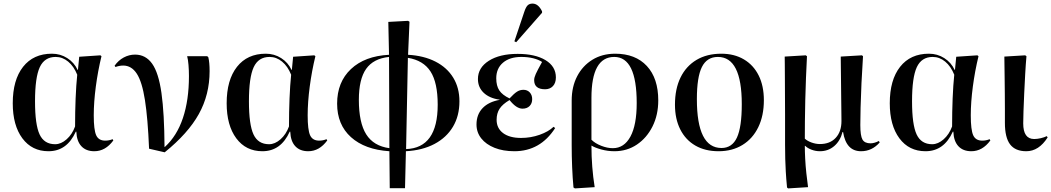

<svg xmlns="http://www.w3.org/2000/svg" viewBox="-20 -828 5853 1069"><path d="M250 14Q158 14 104.5 -58Q51 -130 51 -253Q51 -383 108.5 -456Q166 -529 269 -529Q316 -529 354.5 -504.5Q393 -480 412 -439H414L421 -512L539 -520L545 -515Q525 -433 513.5 -346Q502 -259 502 -186Q502 -105 515.5 -75Q529 -45 566 -45Q587 -45 607 -53L611 -46Q567 14 505 14Q459 14 433 -14Q407 -42 405 -95H402Q353 14 250 14ZM287 -25Q320 -25 351 -52.5Q382 -80 398 -124Q398 -205 401 -279.5Q404 -354 410 -412Q391 -459 359.5 -485Q328 -511 290 -511Q228 -511 201.5 -454Q175 -397 175 -264Q175 -134 200.5 -79.5Q226 -25 287 -25Z M897 20 810 0Q803 -169 787 -271Q771 -373 741.5 -418Q712 -463 666 -463Q645 -463 623 -455L618 -462Q639 -492 669 -508Q699 -524 732 -524Q791 -524 827 -473.5Q863 -423 879 -310Q895 -197 896 -10H898Q965 -71 998.5 -171Q1032 -271 1032 -404Q1032 -436 1029.5 -466.5Q1027 -497 1022 -515H1134L1140 -509Q1147 -480 1147 -432Q1147 -301 1087 -193Q1027 -85 897 20Z M1441 14Q1349 14 1295.5 -58Q1242 -130 1242 -253Q1242 -383 1299.5 -456Q1357 -529 1460 -529Q1507 -529 1545.5 -504.5Q1584 -480 1603 -439H1605L1612 -512L1730 -520L1736 -515Q1716 -433 1704.5 -346Q1693 -259 1693 -186Q1693 -105 1706.5 -75Q1720 -45 1757 -45Q1778 -45 1798 -53L1802 -46Q1758 14 1696 14Q1650 14 1624 -14Q1598 -42 1596 -95H1593Q1544 14 1441 14ZM1478 -25Q1511 -25 1542 -52.5Q1573 -80 1589 -124Q1589 -205 1592 -279.5Q1595 -354 1601 -412Q1582 -459 1550.5 -485Q1519 -511 1481 -511Q1419 -511 1392.5 -454Q1366 -397 1366 -264Q1366 -134 1391.5 -79.5Q1417 -25 1478 -25Z M2150 220 2148 14Q2011 5 1934 -64.5Q1857 -134 1857 -251Q1857 -371 1934 -443.5Q2011 -516 2146 -523L2142 -706L2252 -712L2260 -707L2252 -523Q2340 -518 2404.5 -485Q2469 -452 2503.5 -395.5Q2538 -339 2538 -264Q2538 -183 2502 -122.5Q2466 -62 2399 -26.5Q2332 9 2240 14L2235 220ZM2148 -3 2146 -511Q2059 -502 2018.5 -444.5Q1978 -387 1978 -272Q1978 -145 2019 -80Q2060 -15 2148 -3ZM2241 2Q2417 -4 2417 -245Q2417 -368 2377 -430Q2337 -492 2251 -506Z M2844 14Q2781 14 2733.5 -5Q2686 -24 2659.5 -57.5Q2633 -91 2633 -135Q2633 -190 2666.5 -225.5Q2700 -261 2762 -272V-273Q2705 -281 2673 -311.5Q2641 -342 2641 -388Q2641 -451 2701.5 -489.5Q2762 -528 2862 -528Q2960 -528 3017.5 -493Q3075 -458 3075 -397Q3075 -366 3058.5 -348.5Q3042 -331 3015 -331Q2954 -331 2954 -382Q2954 -396 2963 -416Q2972 -436 2998 -483Q2979 -496 2949 -503.5Q2919 -511 2883 -511Q2818 -511 2780.5 -479Q2743 -447 2743 -392Q2743 -350 2760 -324.5Q2777 -299 2817 -280Q2842 -307 2858.5 -317.5Q2875 -328 2894 -328Q2916 -328 2929.5 -313.5Q2943 -299 2943 -276Q2943 -252 2928.5 -237.5Q2914 -223 2889 -223Q2855 -223 2817 -271Q2778 -248 2761.5 -222.5Q2745 -197 2745 -161Q2745 -114 2781 -87Q2817 -60 2881 -60Q2935 -60 2984.5 -77.5Q3034 -95 3062 -122L3071 -115Q2988 14 2844 14ZM2854 -593 2844 -598 2899 -762Q2908 -789 2918 -798.5Q2928 -808 2945 -808Q2977 -808 2998 -765V-757Z M3181 221 3173 216Q3168 163 3165.5 102Q3163 41 3163 -19V-268Q3163 -345 3193.5 -403.5Q3224 -462 3278.5 -495.5Q3333 -529 3405 -529Q3518 -529 3581.5 -460.5Q3645 -392 3645 -269Q3645 -188 3613 -124Q3581 -60 3526 -23Q3471 14 3401 14Q3364 14 3329 4.5Q3294 -5 3274 -17H3273Q3273 102 3291 214ZM3392 -3Q3455 -3 3490 -67.5Q3525 -132 3525 -254Q3525 -511 3400 -511Q3273 -511 3273 -283V-50Q3293 -30 3327 -16.5Q3361 -3 3392 -3Z M3981 14Q3906 14 3851.5 -17.5Q3797 -49 3767.5 -107.5Q3738 -166 3738 -245Q3738 -333 3769 -396.5Q3800 -460 3858 -494.5Q3916 -529 3996 -529Q4068 -529 4121.5 -497.5Q4175 -466 4204 -408Q4233 -350 4233 -270Q4233 -184 4202 -120Q4171 -56 4114 -21Q4057 14 3981 14ZM3997 -4Q4056 -4 4083 -62Q4110 -120 4110 -248Q4110 -511 3977 -511Q3916 -511 3888 -455Q3860 -399 3860 -276Q3860 -4 3997 -4Z M4368 221 4362 216Q4357 164 4355 127.5Q4353 91 4352 56.5Q4351 22 4351 -22Q4351 -49 4351 -93.5Q4351 -138 4351 -190.5Q4351 -243 4350.5 -296Q4350 -349 4350 -395.5Q4350 -442 4349.5 -473.5Q4349 -505 4349 -513L4466 -520L4473 -515Q4470 -458 4467.5 -395.5Q4465 -333 4463.5 -270.5Q4462 -208 4461.5 -152.5Q4461 -97 4461 -56Q4475 -43 4498.5 -34.5Q4522 -26 4545 -26Q4601 -26 4633 -60.5Q4665 -95 4665 -154Q4665 -167 4664.5 -203Q4664 -239 4663.5 -286Q4663 -333 4662.5 -380Q4662 -427 4661.5 -463.5Q4661 -500 4661 -513L4779 -520L4785 -515Q4780 -440 4776.5 -365.5Q4773 -291 4771.5 -229.5Q4770 -168 4770 -132Q4770 -72 4782 -51Q4794 -30 4827 -30Q4837 -30 4849.5 -33.5Q4862 -37 4873 -43L4878 -35Q4835 14 4774 14Q4691 14 4674 -93H4671Q4658 -43 4624.5 -14.5Q4591 14 4545 14Q4521 14 4498.5 5.5Q4476 -3 4463 -16H4461Q4461 15 4463 55Q4465 95 4469.5 136.5Q4474 178 4479 214Z M5133 14Q5041 14 4987.5 -58Q4934 -130 4934 -253Q4934 -383 4991.5 -456Q5049 -529 5152 -529Q5199 -529 5237.5 -504.5Q5276 -480 5295 -439H5297L5304 -512L5422 -520L5428 -515Q5408 -433 5396.5 -346Q5385 -259 5385 -186Q5385 -105 5398.5 -75Q5412 -45 5449 -45Q5470 -45 5490 -53L5494 -46Q5450 14 5388 14Q5342 14 5316 -14Q5290 -42 5288 -95H5285Q5236 14 5133 14ZM5170 -25Q5203 -25 5234 -52.5Q5265 -80 5281 -124Q5281 -205 5284 -279.5Q5287 -354 5293 -412Q5274 -459 5242.5 -485Q5211 -511 5173 -511Q5111 -511 5084.5 -454Q5058 -397 5058 -264Q5058 -134 5083.5 -79.5Q5109 -25 5170 -25Z M5694 14Q5633 14 5604 -24Q5575 -62 5575 -144Q5575 -175 5575 -218Q5575 -261 5574.5 -307.5Q5574 -354 5573.5 -396.5Q5573 -439 5572.5 -470Q5572 -501 5572 -513L5688 -520L5695 -515Q5691 -470 5688 -416Q5685 -362 5682.5 -308Q5680 -254 5678.5 -209.5Q5677 -165 5677 -141Q5677 -54 5738 -54Q5755 -54 5774.5 -58.5Q5794 -63 5808 -70L5813 -63Q5764 14 5694 14Z"/></svg>

Font: Literata 72pt Medium
Style: Regular
Weight: 500
Designer: Latin by Veronika Burian and Jose Scaglione. Greek by Irene Vlachou. Cyrillic by Vera Evstafieva.
Foundry: TypeTogether
Version: Version 3.002